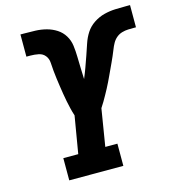

<svg xmlns="http://www.w3.org/2000/svg" viewBox="-109 -827 837 919"><g transform="rotate(-15 309.5 -367.5)"><path d="M121 0V-110H195L226 -294Q220 -312 215.5 -331Q211 -350 207 -369.5Q203 -389 200 -408.5Q197 -428 194 -447.5Q191 -467 188.5 -486.5Q186 -506 184 -526Q182 -546 181 -566.5Q180 -587 168 -602Q156 -617 136 -621Q116 -625 96 -625Q91 -625 86 -625Q81 -625 76 -625V-735Q80 -735 84 -735Q88 -735 92 -735Q121 -735 149.5 -734Q178 -733 204.5 -726Q231 -719 253.5 -704.5Q276 -690 290 -667Q304 -644 307.5 -617Q311 -590 311.5 -561.5Q312 -533 313 -505Q314 -477 315 -450Q326 -476 335.5 -502.5Q345 -529 354.5 -556Q364 -583 373 -610.5Q382 -638 397.5 -662Q413 -686 438 -702.5Q463 -719 490.5 -726Q518 -733 545.5 -734Q573 -735 600 -735Q605 -735 609.5 -735Q614 -735 619 -735V-625Q617 -625 614.5 -625Q612 -625 610 -625Q595 -625 580 -624.5Q565 -624 549.5 -619.5Q534 -615 521.5 -604.5Q509 -594 501 -579.5Q493 -565 487.5 -550.5Q482 -536 475.5 -521.5Q469 -507 462.5 -492.5Q456 -478 449 -463.5Q442 -449 435.5 -434.5Q429 -420 422 -406Q415 -392 407.5 -377.5Q400 -363 392 -349Q384 -335 376 -321Q368 -307 359 -294L329 -110H389V0Z"/></g></svg>

Font: Iosevka Etoile XBdObl
Style: Regular
Weight: 800
Italic angle: -9°
Designer: Belleve Invis
Foundry: Belleve Invis
Version: Version 15.5.2; ttfautohint (v1.8.4)